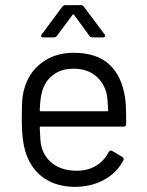

<svg xmlns="http://www.w3.org/2000/svg" viewBox="-20 -720 573 749"><path d="M472 -268V-236Q472 -226 462 -226H139Q135 -226 135 -222Q137 -167 141 -151Q152 -106 188 -80Q224 -54 280 -54Q322 -54 354 -73Q386 -92 404 -127Q410 -136 418 -131L457 -108Q465 -103 461 -94Q436 -46 386 -18.5Q336 9 271 9Q200 8 152 -25Q104 -58 83 -117Q65 -165 65 -255Q65 -297 66.5 -323.5Q68 -350 74 -371Q91 -436 142.5 -475Q194 -514 267 -514Q358 -514 407 -468Q456 -422 468 -338Q472 -310 472 -268ZM143 -358Q137 -337 135 -290Q135 -286 139 -286H398Q402 -286 402 -290Q400 -335 396 -354Q385 -399 351.5 -425.5Q318 -452 267 -452Q218 -452 185.5 -426.5Q153 -401 143 -358ZM143 -586 223 -694Q227 -700 236 -700H294Q303 -700 307 -694L388 -586Q390 -584 390 -580Q390 -578 388 -576Q386 -574 382 -574H342Q333 -574 329 -580L269 -662Q268 -664 266 -664Q264 -664 263 -662L202 -580Q198 -574 189 -574H149Q143 -574 141 -577.5Q139 -581 143 -586Z"/></svg>

Font: Barlow
Style: Regular
Weight: 400
Designer: Jeremy Tribby
Foundry: Tribby Type
Version: Version 1.408;December 10, 2018;FontCreator 11.5.0.2430 64-b